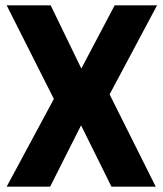

<svg xmlns="http://www.w3.org/2000/svg" viewBox="-20 -700 611 720"><path d="M5 0 182 -329 5 -680H170L285 -443L410 -680H569L391 -346L564 0H398L284 -230L168 0Z"/></svg>

Font: Cairo Play ExtraBold
Style: Regular
Weight: 800
Version: Version 3.119